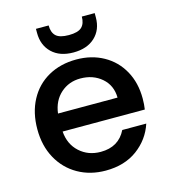

<svg xmlns="http://www.w3.org/2000/svg" viewBox="-113 -849 843 950"><g transform="rotate(-15 308.5 -374.5)"><path d="M580 -289Q580 -258 576 -233H155Q160 -167 204 -127Q248 -87 312 -87Q404 -87 442 -164H565Q540 -88 474.5 -39.5Q409 9 312 9Q233 9 170.5 -26.5Q108 -62 72.5 -126.5Q37 -191 37 -276Q37 -361 71.5 -425.5Q106 -490 168.5 -525Q231 -560 312 -560Q390 -560 451 -526Q512 -492 546 -430.5Q580 -369 580 -289ZM461 -325Q460 -388 416 -426Q372 -464 307 -464Q248 -464 206 -426.5Q164 -389 156 -325ZM460 -736Q460 -673 419.5 -635Q379 -597 309 -597Q239 -597 199 -635.5Q159 -674 159 -737V-758H224Q224 -722 243 -704Q262 -686 309 -686Q356 -686 375 -704Q394 -722 394 -758H460Z"/></g></svg>

Font: Poppins Cyr Med
Style: Regular
Weight: 500
Designer: Ninad Kale (Devanagari), Jonny Pinhorn (Latin)
Foundry: Indian Type Foundry
Version: 4.004